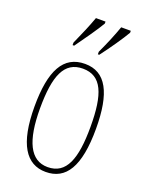

<svg xmlns="http://www.w3.org/2000/svg" viewBox="-146 -838 702 921"><g transform="rotate(20 205.0 -378.0)"><path d="M248 -619V-606H255C291 -653 338 -721 358 -756V-766H309C293 -721 275 -677 248 -619ZM119 -619V-606H127C161 -653 209 -721 229 -756V-766H180C164 -721 145 -677 119 -619ZM205 10C308 10 362 -73 362 -267C362 -449 314 -542 207 -542C97 -542 48 -451 48 -267C48 -76 105 10 205 10ZM206 -15C117 -15 76 -102 76 -267C76 -434 110 -517 205 -517C301 -517 334 -434 334 -267C334 -103 301 -15 206 -15Z"/></g></svg>

Font: Noto Serif Devanagari ExtraCondensed Thin
Style: Regular
Weight: 100
Width: 2
Designer: Universal Thirst, Indian Type Foundry and the Monotype Design Team
Foundry: Monotype Imaging Inc.
Version: Version 2.004